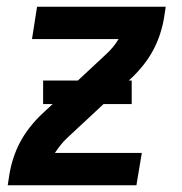

<svg xmlns="http://www.w3.org/2000/svg" viewBox="-20 -550 540 570"><path d="M3 0 8 -33Q12 -57 20 -81.5Q28 -106 40 -128.5Q52 -151 68.5 -172Q85 -193 104 -211L295 -389Q306 -399 315.5 -410.5Q325 -422 332 -434H75L90 -530H472L467 -497Q463 -473 455 -448.5Q447 -424 435 -401.5Q423 -379 406.5 -358Q390 -337 371 -319L180 -141Q169 -131 160 -119.5Q151 -108 143 -96H401L385 0ZM108 -241V-311H371V-241Z"/></svg>

Font: Iosevka Curly Oblique
Style: Bold
Weight: 700
Italic angle: -9°
Monospace: yes
Designer: Belleve Invis
Foundry: Belleve Invis
Version: Version 11.1.0; ttfautohint (v1.8.3)